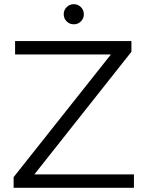

<svg xmlns="http://www.w3.org/2000/svg" viewBox="-20 -896 691 916"><path d="M619 -64V0H45V-51L509 -636H52V-700H607V-649L144 -64ZM284 -828Q284 -848 298 -862Q312 -876 332 -876Q352 -876 366 -862Q380 -848 380 -828Q380 -808 366 -794Q352 -780 332 -780Q312 -780 298 -794Q284 -808 284 -828Z"/></svg>

Font: Montserrat-Regular
Style: Regular
Weight: 400
Version: Version 7.200